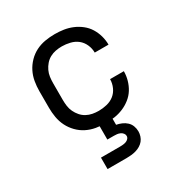

<svg xmlns="http://www.w3.org/2000/svg" viewBox="-174 -655 948 1002"><g transform="rotate(-30 300.0 -154.0)"><path d="M298 8Q268 8 239 3Q210 -2 184 -15Q158 -28 137 -49.5Q116 -71 103 -97Q90 -123 85 -152Q80 -181 80 -210V-310Q80 -339 85 -368Q90 -397 103 -423Q116 -449 137 -470.5Q158 -492 184 -505Q210 -518 239 -523Q268 -528 298 -528Q325 -528 351.5 -524Q378 -520 403 -509.5Q428 -499 449.5 -482Q471 -465 485 -442.5Q499 -420 506.5 -393.5Q514 -367 514 -340Q514 -340 514 -340Q514 -340 514 -340H431Q431 -340 431 -340Q431 -340 431 -340Q431 -365 420.5 -388.5Q410 -412 391 -427Q372 -442 347 -448Q322 -454 298 -454Q279 -454 260.5 -450.5Q242 -447 225.5 -438Q209 -429 196.5 -414.5Q184 -400 176 -383Q168 -366 165.5 -347.5Q163 -329 163 -310V-210Q163 -191 165.5 -172.5Q168 -154 176 -137Q184 -120 196.5 -105.5Q209 -91 225.5 -82Q242 -73 260.5 -69.5Q279 -66 298 -66Q322 -66 347 -72Q372 -78 391 -93Q410 -108 420.5 -131.5Q431 -155 431 -180Q431 -180 431 -180Q431 -180 431 -180H514Q514 -180 514 -180Q514 -180 514 -180Q514 -153 506.5 -126.5Q499 -100 485 -77.5Q471 -55 449.5 -38Q428 -21 403 -10.5Q378 0 351.5 4Q325 8 298 8ZM185 220V151H300Q309 151 318.5 150Q328 149 336.5 146Q345 143 351.5 136Q358 129 358 120Q358 111 352 103.5Q346 96 337 92Q328 88 318.5 87Q309 86 300 86H261V0H339V42Q355 45 370.5 51.5Q386 58 398.5 69.5Q411 81 417 97Q423 113 423 130Q423 144 418.5 158Q414 172 405 183Q396 194 383.5 201.5Q371 209 357 213Q343 217 328.5 218.5Q314 220 300 220Z"/></g></svg>

Font: Iosevka SS04 Extended
Style: Regular
Weight: 400
Width: 7
Monospace: yes
Designer: Belleve Invis
Foundry: Belleve Invis
Version: Version 19.0.0; ttfautohint (v1.8.4)